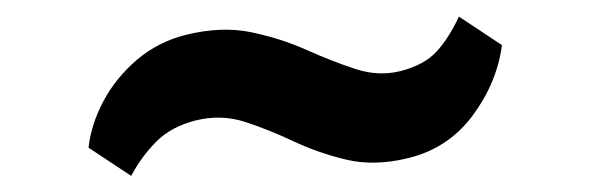

<svg xmlns="http://www.w3.org/2000/svg" viewBox="-20 -423 713 232"><path d="M87 -244.5Q90 -272.5 105 -300.8Q120 -329 145.5 -350.8Q171 -372.5 205 -381Q248 -391.5 283.8 -384Q319.5 -376.5 350.2 -362.8Q381 -349 409 -339.8Q437 -330.5 463.5 -337Q493 -344.5 508 -361.2Q523 -378 534.5 -403L586.5 -368.5Q580.5 -323 551.2 -283.5Q522 -244 473.5 -232Q432.5 -222 398.8 -230Q365 -238 334.8 -252.2Q304.5 -266.5 275.8 -275.8Q247 -285 216.5 -277.5Q187 -270 169 -252Q151 -234 138.5 -210.5Z"/></svg>

Font: Merriweather 48pt Black
Style: Regular
Weight: 900
Version: Version 2.100